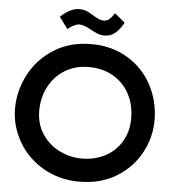

<svg xmlns="http://www.w3.org/2000/svg" viewBox="-63 -1017 980 1090"><g transform="rotate(5 427.5 -472.0)"><path d="M30 -367Q30 -467 78 -559.5Q126 -652 217 -710Q308 -768 430 -768Q549 -768 639 -713Q729 -658 777 -566.5Q825 -475 825 -367Q825 -271 777.5 -182.5Q730 -94 640 -39Q550 16 430 16Q314 16 222.5 -37.5Q131 -91 80.5 -179.5Q30 -268 30 -367ZM692 -367Q692 -444 660 -505Q628 -566 568 -601.5Q508 -637 426 -637Q351 -637 292.5 -601.5Q234 -566 201 -504Q168 -442 168 -367Q168 -289 206.5 -232Q245 -175 305.5 -145.5Q366 -116 431 -116Q506 -116 565.5 -147.5Q625 -179 658.5 -236.5Q692 -294 692 -367ZM352 -873Q340 -873 322 -864.5Q304 -856 287 -841L238 -907Q264 -932 291.5 -946Q319 -960 343 -960Q365 -960 381.5 -954.5Q398 -949 418 -936Q464 -907 484 -907Q506 -907 518.5 -917.5Q531 -928 549 -954L608 -905Q583 -862 558 -842.5Q533 -823 498 -823Q477 -823 456.5 -831.5Q436 -840 414 -853Q378 -873 352 -873Z"/></g></svg>

Font: Aoboshi One
Style: Regular
Weight: 400
Designer: IKIMOJI
Foundry: Natsumi Matsuba
Version: Version 1.000; ttfautohint (v1.8.3)